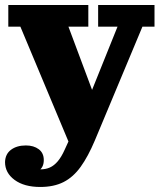

<svg xmlns="http://www.w3.org/2000/svg" viewBox="-23 -538 644 763"><path d="M138 135Q159 135 175.5 127.5Q192 120 206.5 103Q221 86 234 57L305 -98L320 -124L444 -432H367V-518H591V-432H543L354 20Q327 84 297.5 125Q268 166 229.5 185.5Q191 205 137 205ZM279 96 58 -432H10V-518H328V-432H249L363 -127ZM80 40Q111 40 131 55Q151 70 151 98Q151 126 132.5 139Q114 152 85 153L81 111Q89 124 104.5 129.5Q120 135 138 135L137 205Q73 205 35 177Q-3 149 -3 106Q-2 74 21 57Q44 40 80 40Z"/></svg>

Font: Montagu Slab 144pt
Style: Bold
Weight: 700
Designer: Florian Karsten
Foundry: Florian Karsten
Version: Version 1.000